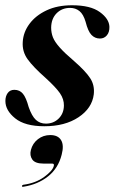

<svg xmlns="http://www.w3.org/2000/svg" viewBox="-24 -471 436 730"><path d="M150.5 -1Q179.5 -1 199 -20.2Q218.5 -39.5 219 -69.5Q219.5 -94 203.8 -116.8Q188 -139.5 149 -175Q102 -216.5 81 -245.8Q60 -275 62.5 -311.5Q64.5 -348.5 88 -380.2Q111.5 -412 152.8 -431.5Q194 -451 250 -451Q320 -451 355.5 -425.2Q391 -399.5 392 -369Q392.5 -348.5 382.2 -336.5Q372 -324.5 356 -324.5Q337 -324.5 323.8 -338.2Q310.5 -352 301.5 -388Q293 -417 278 -429Q263 -441 242.5 -441Q211.5 -441 191.2 -420.5Q171 -400 170.5 -366Q170.5 -346.5 177.2 -329.2Q184 -312 202.8 -290.8Q221.5 -269.5 258 -238.5Q302 -200 319.2 -173.2Q336.5 -146.5 332.5 -112Q326 -59.5 274.5 -25.2Q223 9 144.5 9Q71 9 33.8 -21Q-3.5 -51 -3.5 -87Q-3.5 -105 5.2 -117.2Q14 -129.5 30.5 -129.5Q51 -129.5 63.2 -114.5Q75.5 -99.5 85 -64Q97 -29.5 112.5 -15.2Q128 -1 150.5 -1ZM142 151Q109.5 151 98.8 135.5Q88 120 93.5 99Q100 74 120.2 58.2Q140.5 42.5 167 42.5Q196.5 42.5 208.2 61.8Q220 81 210.5 117Q197.5 169 158.5 199.8Q119.5 230.5 65 239Q59.5 240 59.5 236.5Q60 232.5 64.5 231.5Q111 225.5 143.5 202Q176 178.5 180.5 160Q183 151 174.5 151Z"/></svg>

Font: Fraunces 144pt S000 SemiBold
Style: Italic
Weight: 600
Italic angle: -16°
Version: Version 1.000; ttfautohint (v1.8.3)